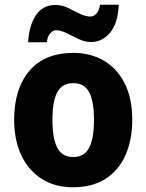

<svg xmlns="http://www.w3.org/2000/svg" viewBox="-20 -876 620 813"><path d="M540 -369Q540 -284 511.5 -219.5Q483 -155 427 -119Q371 -83 289 -83Q212 -83 156 -119Q100 -155 70 -219Q40 -283 40 -369Q40 -500 104.5 -576Q169 -652 291 -652Q364 -652 420 -619Q476 -586 508 -523Q540 -460 540 -369ZM202 -368Q202 -290 222.5 -250.5Q243 -211 290 -211Q337 -211 357.5 -250.5Q378 -290 378 -369Q378 -447 357.5 -485.5Q337 -524 290 -524Q243 -524 222.5 -485.5Q202 -447 202 -368ZM99 -697Q103 -768 132 -811.5Q161 -855 215 -855Q242 -855 267 -843Q292 -831 316.5 -818.5Q341 -806 364 -806Q377 -806 388 -818Q399 -830 404 -856H483Q479 -776 445.5 -737Q412 -698 366 -698Q340 -698 313.5 -710.5Q287 -723 262.5 -735.5Q238 -748 217 -748Q206 -748 194 -736.5Q182 -725 178 -697Z"/></svg>

Font: Noto Sans Telugu UI SemiCondensed ExtraBold
Style: Regular
Weight: 800
Width: 4
Designer: Jelle Bosma - Monotype Design Team
Foundry: Monotype Imaging Inc.
Version: Version 2.005; ttfautohint (v1.8.4.7-5d5b)